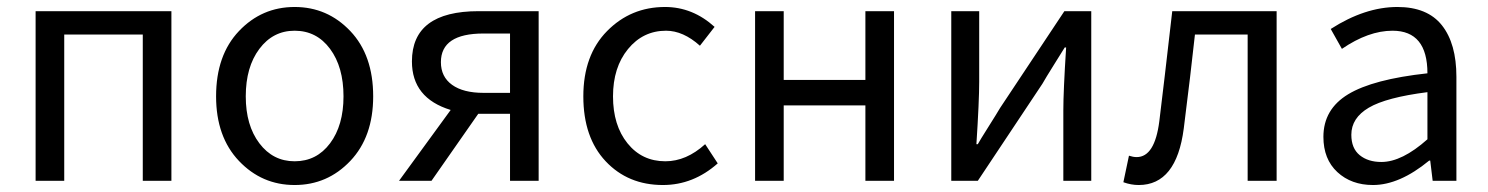

<svg xmlns="http://www.w3.org/2000/svg" viewBox="-20 -518 4263 550"><path d="M82 0V-486H471V0H389V-419H164V0Z M599 -242Q599 -360 664.5 -429Q730 -498 824 -498Q918 -498 983.5 -429Q1049 -360 1049 -242Q1049 -126 983.5 -57Q918 12 824 12Q730 12 664.5 -57Q599 -126 599 -242ZM824 -56Q887 -56 925.5 -107.5Q964 -159 964 -242Q964 -326 925.5 -378Q887 -430 824 -430Q762 -430 723 -378Q684 -326 684 -242Q684 -159 723 -107.5Q762 -56 824 -56Z M1441 0V-192H1351H1350L1216 0H1123L1271 -203Q1160 -237 1160 -342Q1160 -486 1351 -486H1523V0ZM1365 -252H1441V-422H1365Q1243 -422 1243 -340Q1243 -298 1275 -275Q1307 -252 1365 -252Z M1879 12Q1779 12 1715 -56Q1651 -124 1651 -242Q1651 -360 1719 -429Q1787 -498 1885 -498Q1964 -498 2027 -441L1985 -387Q1937 -430 1888 -430Q1822 -430 1779 -377.5Q1736 -325 1736 -242Q1736 -159 1777.5 -107.5Q1819 -56 1886 -56Q1946 -56 2000 -105L2036 -50Q1966 12 1879 12Z M2143 0V-486H2225V-289H2459V-486H2541V0H2459V-216H2225V0Z M2705 0V-486H2785V-284Q2785 -229 2777 -105H2781Q2787 -116 2811 -154Q2835 -192 2845 -209L3029 -486H3106V0H3026V-202Q3026 -256 3034 -382H3030Q3022 -369 2998.5 -331.5Q2975 -294 2966 -278L2781 0Z M3242 12Q3220 12 3198 4L3214 -72Q3226 -68 3236 -68Q3288 -68 3301 -171Q3314 -276 3338 -486H3637V0H3554V-419H3403Q3391 -308 3371 -150Q3350 12 3242 12Z M3913 12Q3851 12 3811 -25Q3771 -62 3771 -126Q3771 -205 3842 -248Q3913 -291 4069 -308Q4069 -430 3969 -430Q3900 -430 3824 -378L3792 -435Q3890 -498 3983 -498Q4069 -498 4110.5 -445.5Q4152 -393 4152 -298V0H4084L4077 -58H4074Q3989 12 3913 12ZM3937 -54Q3996 -54 4069 -119V-254Q3951 -239 3901 -209.5Q3851 -180 3851 -132Q3851 -93 3875 -73.5Q3899 -54 3937 -54Z"/></svg>

Font: Toshiba Sans
Style: Regular
Weight: 400
Designer: Paul D. Hunt
Foundry: Toshiba Corporation
Version: Version 2.020;PS 2.0;hotconv 1.0.86;makeotf.lib2.5.63406